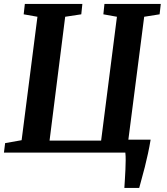

<svg xmlns="http://www.w3.org/2000/svg" viewBox="-29 -763 836 960"><path d="M-3.4 -47.4 79.1 -62 158.2 -679.2 89.4 -691.4 95.2 -743.2H382.8L377.4 -691.4L296.9 -679.2L218.8 -60.1H476.6L555.7 -679.2L487.8 -691.4L493.2 -743.2H774.9L769 -691.4L691.9 -679.2L612.8 -64.5H724.1Q718.3 -29.3 710.7 5.6Q703.1 40.5 695.1 72.3Q687 104 679.4 130.9Q671.9 157.7 667 176.8H592.8Q593.8 157.2 595.5 133.3Q597.2 109.4 598.1 85Q599.1 60.5 599.4 38.3Q599.6 16.1 597.7 0H-9.3Z"/></svg>

Font: Merriweather Bold
Style: Italic
Weight: 700
Italic angle: -7°
Designer: Eben Sorkin ( eben@eyebytes.com )
Foundry: Eben Sorkin ( eben@eyebytes.com )
Version: Version 1.5; ttfautohint (v0.97) -l 13 -r 13 -G 200 -x 24 -f